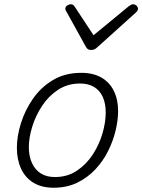

<svg xmlns="http://www.w3.org/2000/svg" viewBox="-20 -860 666 899"><path d="M231 19Q175 19 136.5 -4.5Q98 -28 78.5 -70.5Q59 -113 59 -168Q59 -222 78 -283Q97 -344 134.5 -398Q172 -452 228.5 -485.5Q285 -519 361 -519Q416 -519 454.5 -497Q493 -475 513 -434.5Q533 -394 533 -340Q533 -298 521.5 -249.5Q510 -201 486.5 -153.5Q463 -106 426.5 -67Q390 -28 341.5 -4.5Q293 19 231 19ZM237 -31Q296 -31 340.5 -61Q385 -91 415 -137.5Q445 -184 460 -236Q475 -288 475 -333Q475 -375 461.5 -405.5Q448 -436 421 -452.5Q394 -469 355 -469Q297 -469 252.5 -440Q208 -411 177.5 -365Q147 -319 131 -267Q115 -215 115 -171Q115 -129 129.5 -97Q144 -65 171 -48Q198 -31 237 -31ZM603 -840Q612 -840 619 -833.5Q626 -827 626 -819Q626 -813 623.5 -809.5Q621 -806 617 -802L436 -639Q428 -631 421 -628.5Q414 -626 406 -626Q399 -626 393 -629Q387 -632 382 -641L292 -804Q289 -808 287.5 -812Q286 -816 286 -820Q286 -829 295 -834.5Q304 -840 311 -840Q318 -840 321.5 -837.5Q325 -835 329 -830L418 -695L582 -830Q589 -835 593.5 -837.5Q598 -840 603 -840Z"/></svg>

Font: Playwrite US Trad ExtraLight
Style: Regular
Weight: 250
Designer: Veronika Burian, José Scaglione
Foundry: TypeTogether
Version: Version 1.003